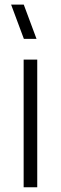

<svg xmlns="http://www.w3.org/2000/svg" viewBox="-20 -792 258 812"><path d="M81 -627.5 27 -772.5H80.5L134.5 -627.5ZM80 0V-540H137.5V0Z"/></svg>

Font: Manrope ExtraLight Light
Style: Regular
Weight: 300
Version: Version 4.504